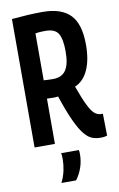

<svg xmlns="http://www.w3.org/2000/svg" viewBox="-100 -765 642 1032"><g transform="rotate(-10 221.0 -248.5)"><path d="M399 10Q374 10 353 2Q332 -6 310.5 -32Q289 -58 265 -109.5Q241 -161 212 -248Q201 -246 189 -246Q180 -246 169.5 -246.5Q159 -247 151 -247V0H40V-701Q84 -705 125 -707.5Q166 -710 209 -710Q310 -710 359 -660Q408 -610 408 -496Q408 -414 383.5 -359.5Q359 -305 311 -284Q337 -212 355.5 -175.5Q374 -139 390 -127Q406 -115 422 -115Q423 -115 427 -115Q431 -115 433 -115L435 5Q429 7 420.5 8.5Q412 10 399 10ZM202 -345Q250 -345 272 -377.5Q294 -410 294 -479Q294 -547 276 -577Q258 -607 207 -607Q193 -607 181 -606.5Q169 -606 151 -603V-347Q165 -346 177 -345.5Q189 -345 202 -345ZM149 213Q165 180 171.5 148.5Q178 117 178 88Q178 79 177.5 70.5Q177 62 175 55H272Q274 66 274 77Q274 116 262 150.5Q250 185 229 213Z"/></g></svg>

Font: Georama Condensed SemiBold
Style: Regular
Weight: 600
Width: 3
Designer: Jean-Baptiste Levee
Foundry: Production Type
Version: Version 1.000